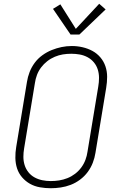

<svg xmlns="http://www.w3.org/2000/svg" viewBox="-20 -990 640 1018"><path d="M249 8Q220 8 191.5 3Q163 -2 139 -15.5Q115 -29 97 -50Q79 -71 70.5 -97Q62 -123 61.5 -152.5Q61 -182 66 -211L123 -556Q127 -582 137 -608Q147 -634 164 -657Q181 -680 204.5 -697Q228 -714 254 -724.5Q280 -735 306.5 -740.5Q333 -746 361 -746Q390 -746 418 -739.5Q446 -733 470 -720Q494 -707 512 -686Q530 -665 539 -638.5Q548 -612 548 -583Q548 -554 543 -524L486 -179Q482 -153 472 -127Q462 -101 445 -78Q428 -55 404.5 -37.5Q381 -20 355 -10Q329 0 302 4Q275 8 249 8ZM249 -30Q272 -30 294 -33.5Q316 -37 337.5 -45.5Q359 -54 378 -68.5Q397 -83 411 -102Q425 -121 433 -142.5Q441 -164 444 -186L501 -531Q505 -554 505 -577Q505 -600 498.5 -621Q492 -642 478 -659Q464 -676 444.5 -686.5Q425 -697 403 -701Q381 -705 358 -705Q335 -705 313.5 -701.5Q292 -698 270.5 -689Q249 -680 230.5 -665.5Q212 -651 198 -632.5Q184 -614 176 -592.5Q168 -571 165 -549L108 -204Q104 -181 104 -158.5Q104 -136 110.5 -115Q117 -94 130.5 -77Q144 -60 163 -49.5Q182 -39 204 -34.5Q226 -30 249 -30ZM354 -807 261 -943 300 -967 382 -837 506 -970 540 -940 401 -807Z"/></svg>

Font: Iosevka Curly XLtExObl
Style: Regular
Weight: 200
Width: 7
Italic angle: -9°
Monospace: yes
Designer: Belleve Invis
Foundry: Belleve Invis
Version: Version 11.0.1; ttfautohint (v1.8.3)